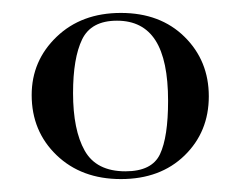

<svg xmlns="http://www.w3.org/2000/svg" viewBox="-20 -650 372 297"><path d="M29 -503Q29 -556 67.5 -593Q106 -630 167 -630Q228 -630 265.5 -593Q303 -556 303 -501Q303 -446 265.5 -409.5Q228 -373 167 -373Q106 -373 67.5 -410Q29 -447 29 -503ZM240 -494Q240 -557 220.5 -587.5Q201 -618 161 -618Q121 -618 107 -589Q93 -560 93 -506Q93 -449 111 -417Q129 -385 174 -385Q215 -385 227.5 -411.5Q240 -438 240 -494Z"/></svg>

Font: Cormorant Infant Medium
Style: Regular
Weight: 500
Designer: Christian Thalmann (Catharsis Fonts)
Foundry: Catharsis Fonts
Version: Version 4.000